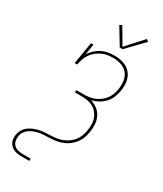

<svg xmlns="http://www.w3.org/2000/svg" viewBox="-281 -1060 1163 1374"><g transform="rotate(30 300.0 -373.5)"><path d="M366 -811 282 -950 301 -960 380 -826 504 -962 521 -948 389 -811ZM146 215Q130 215 113.5 212.5Q97 210 83 204Q69 198 57.5 187Q46 176 39.5 162Q33 148 32 131.5Q31 115 34 98Q38 75 51.5 54.5Q65 34 85 20.5Q105 7 127.5 -1Q150 -9 172.5 -13Q195 -17 218 -17.5Q241 -18 264 -19.5Q287 -21 309.5 -25Q332 -29 354 -38.5Q376 -48 395.5 -63Q415 -78 429.5 -97.5Q444 -117 451.5 -139.5Q459 -162 463 -184Q467 -209 466.5 -234Q466 -259 458 -281.5Q450 -304 435 -322.5Q420 -341 399.5 -352.5Q379 -364 354.5 -368.5Q330 -373 305 -373H247L250 -392H309Q331 -392 353.5 -395Q376 -398 398 -407Q420 -416 439.5 -430.5Q459 -445 473.5 -464Q488 -483 496 -505.5Q504 -528 507 -550Q513 -584 508 -618.5Q503 -653 483 -677.5Q463 -702 430.5 -713Q398 -724 364 -724Q341 -724 317.5 -720.5Q294 -717 271.5 -706.5Q249 -696 229.5 -680Q210 -664 196 -643.5Q182 -623 174.5 -600.5Q167 -578 163 -554H142L172 -735H193L178 -646Q192 -670 213.5 -689.5Q235 -709 259.5 -721.5Q284 -734 311 -738.5Q338 -743 364 -743Q390 -743 415.5 -738Q441 -733 462 -721.5Q483 -710 499 -691Q515 -672 523 -648.5Q531 -625 531.5 -599Q532 -573 528 -548Q523 -519 512 -491.5Q501 -464 480 -441.5Q459 -419 432.5 -404Q406 -389 377 -382Q407 -373 432 -354Q457 -335 470.5 -307.5Q484 -280 486.5 -247Q489 -214 483 -181Q480 -162 474.5 -143Q469 -124 459 -106Q449 -88 435 -72.5Q421 -57 404.5 -44.5Q388 -32 369 -23.5Q350 -15 331 -10Q312 -5 292.5 -3Q273 -1 253.5 0Q234 1 214.5 1.5Q195 2 175.5 5.5Q156 9 137 15.5Q118 22 100.5 33Q83 44 70.5 61Q58 78 55 98Q51 119 55 139Q59 159 72.5 172.5Q86 186 106 191Q126 196 146 196H211V215Z"/></g></svg>

Font: Iosevka Etoile Thin Oblique
Style: Regular
Weight: 100
Italic angle: -9°
Designer: Belleve Invis
Foundry: Belleve Invis
Version: Version 15.5.2; ttfautohint (v1.8.4)